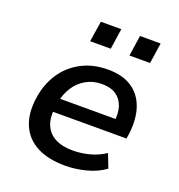

<svg xmlns="http://www.w3.org/2000/svg" viewBox="-131 -827 881 945"><g transform="rotate(20 309.5 -354.0)"><path d="M314 9Q223 9 164 -22.5Q105 -54 80 -113Q55 -172 66 -252Q76 -327 113 -384.5Q150 -442 211 -475Q272 -508 352 -508Q429 -508 477.5 -475.5Q526 -443 546 -384Q566 -325 556 -246L552 -220H146L157 -292H487L466 -270Q474 -321 462.5 -356.5Q451 -392 422.5 -411.5Q394 -431 348 -431Q302 -431 265.5 -410.5Q229 -390 205.5 -354Q182 -318 174 -272L171 -251Q161 -194 176 -154.5Q191 -115 228.5 -94.5Q266 -74 323 -74Q364 -74 408 -85Q452 -96 491 -122L519 -50Q476 -19 420.5 -5Q365 9 314 9ZM426 -609 442 -717H550L534 -609ZM220 -609 237 -717H344L328 -609Z"/></g></svg>

Font: Nunito Sans 7pt SemiBold
Style: Italic
Weight: 600
Italic angle: -9°
Designer: Vernon Adams
Foundry: Vernon Adams
Version: Version 3.101;gftools[0.9.27]